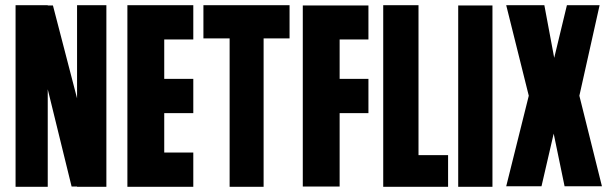

<svg xmlns="http://www.w3.org/2000/svg" viewBox="-20 -720 2352 740"><path d="M277 -700H390V0H277V-1H256L164 -376V0H40V-700H164V-699H184L277 -341Z M725 -568H613V-416H725V-284H613V-132H725V0H471V-700H725Z M764 -700H1096V-572H996V0H865V-572H764Z M1400 -568H1289V-416H1400V-284H1289V-1H1147V-699H1400Z M1593 -122H1707V0H1457V-700H1593Z M1878 0H1746V-699H1878Z M2213 -351 2300 -2H2156L2114 -205L2067 -2H1931L2018 -351L1931 -700H2078L2116 -497L2165 -700H2291Z"/></svg>

Font: Bayformers-TFTCGName
Style: Regular
Weight: 400
Designer: billmoo
Foundry: Bayformers
Version: Version 1.021;Fontself Maker 3.5.4